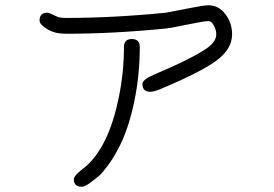

<svg xmlns="http://www.w3.org/2000/svg" viewBox="-20 -680 1040 728"><path d="M230 -612Q410 -612 610 -632Q618 -633 685 -646.5Q752 -660 770 -660Q809 -660 834.5 -626.5Q860 -593 860 -550Q860 -495 803 -452Q745 -408 590 -343Q564 -332 550 -332Q520 -332 520 -362Q520 -378 564 -397Q711 -459 767 -499Q800 -523 800 -550Q800 -566 791 -583Q782 -600 770 -600Q754 -600 691.5 -587Q629 -574 610 -572Q410 -552 230 -552Q188 -552 160 -569Q130 -587 130 -602Q130 -632 160 -632Q166 -632 194 -618Q204 -612 230 -612ZM510 -502Q510 -395 489 -294.5Q468 -194 433 -125Q412 -83 389 -52.5Q366 -22 356.5 -14Q347 -6 330 7Q304 28 290 28Q260 28 260 0Q260 -14 293 -39Q343 -76 380 -152Q411 -216 430.5 -311Q450 -406 450 -502Q450 -532 480 -532Q510 -532 510 -502Z"/></svg>

Font: Pecita
Style: Book
Weight: 400
Width: 7
Version: Version 4.3